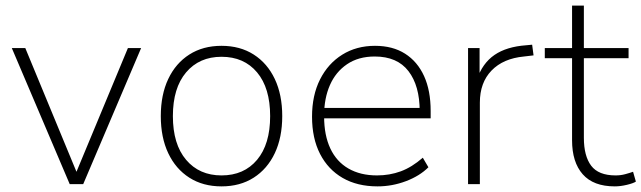

<svg xmlns="http://www.w3.org/2000/svg" viewBox="-20 -655 2282 683"><path d="M228 0 22 -484H70L264 -15H240L435 -484H482L276 0Z M768 8Q702 8 653.5 -23Q605 -54 578.5 -110Q552 -166 552 -242Q552 -318 578.5 -374Q605 -430 653.5 -461Q702 -492 768 -492Q834 -492 882.5 -461Q931 -430 957.5 -374Q984 -318 984 -242Q984 -166 957.5 -110Q931 -54 882.5 -23Q834 8 768 8ZM768 -31Q848 -31 894.5 -86.5Q941 -142 941 -242Q941 -342 894.5 -397.5Q848 -453 768 -453Q689 -453 642 -397.5Q595 -342 595 -242Q595 -142 642 -86.5Q689 -31 768 -31Z M1323 8Q1251 8 1199 -22Q1147 -52 1118.5 -107.5Q1090 -163 1090 -240Q1090 -316 1118.5 -372.5Q1147 -429 1197.5 -460.5Q1248 -492 1314 -492Q1377 -492 1421 -464Q1465 -436 1488.5 -384.5Q1512 -333 1512 -260V-234H1117V-271H1490L1473 -259Q1473 -350 1433 -402Q1393 -454 1313 -454Q1255 -454 1214.5 -426.5Q1174 -399 1153.5 -352Q1133 -305 1133 -245V-240Q1133 -174 1155 -127Q1177 -80 1219.5 -55.5Q1262 -31 1321 -31Q1366 -31 1405.5 -45.5Q1445 -60 1484 -94L1504 -60Q1473 -29 1424 -10.5Q1375 8 1323 8Z M1645 0V-484H1686V-371H1676Q1696 -430 1739 -459.5Q1782 -489 1852 -494L1873 -496L1878 -458L1844 -454Q1770 -447 1728.5 -404Q1687 -361 1687 -290V0Z M2167 8Q2091 8 2053 -35Q2015 -78 2015 -156V-448H1918V-484H2015V-635H2057V-484H2216V-448H2057V-165Q2057 -100 2083 -65.5Q2109 -31 2170 -31Q2188 -31 2204.5 -35.5Q2221 -40 2232 -44L2242 -9Q2233 -3 2210 2.5Q2187 8 2167 8Z"/></svg>

Font: Nunito Sans 12pt ExtraLight 12pt ExtraLight
Style: Regular
Weight: 250
Version: Version 3.101;gftools[0.9.27]